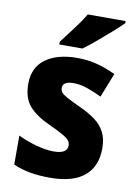

<svg xmlns="http://www.w3.org/2000/svg" viewBox="-87 -823 634 890"><g transform="rotate(10 230.0 -378.0)"><path d="M427 -165Q427 -81 373 -35.5Q319 10 211 10Q160 10 119.5 3Q79 -4 38 -21V-158Q79 -138 125 -125.5Q171 -113 207 -113Q271 -113 271 -152Q271 -164 264 -174Q257 -184 235 -197Q213 -210 167 -231Q101 -261 69 -298.5Q37 -336 37 -402Q37 -479 92 -519Q147 -559 241 -559Q289 -559 332.5 -548Q376 -537 422 -515L377 -401Q342 -418 308.5 -429.5Q275 -441 244 -441Q193 -441 193 -410Q193 -398 200 -389Q207 -380 228 -368.5Q249 -357 292 -337Q334 -318 364 -296Q394 -274 410.5 -243Q427 -212 427 -165ZM431 -756Q413 -738 381.5 -710Q350 -682 316 -653.5Q282 -625 256 -606H147V-619Q172 -652 202.5 -692Q233 -732 253 -766H431Z"/></g></svg>

Font: Noto Sans Tamil SemiCondensed ExtraBold
Style: Regular
Weight: 800
Width: 4
Designer: Jelle Bosma - Monotype Design Team
Foundry: Monotype Imaging Inc.
Version: Version 2.004; ttfautohint (v1.8.4.7-5d5b)